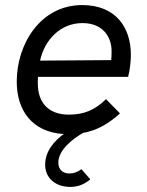

<svg xmlns="http://www.w3.org/2000/svg" viewBox="-20 -521 581 757"><path d="M257 216C288 216 314 205 336 186L301 146C287 157 271 163 254 163C231 163 210 151 210 120C210 69.5 267.5 26 307.5 3C360.5 -6.5 406 -31 453 -74L398 -130C355 -88 312 -69 252 -69C173 -69 129 -114 129 -193C129 -201 129 -209 130 -218H485C492 -242 496 -280 496 -305C496 -410 439 -501 304 -501C140 -501 46 -348 46 -199C46 -87.5 105 0 231.5 7.5C195.5 33 158 74.5 158 128C158 183 201 216 257 216ZM138 -282C155 -361 216 -430 305 -430C386 -430 420 -375 420 -319C420 -304 419.5 -295 418.5 -284Z"/></svg>

Font: HK Grotesk
Style: Italic
Weight: 400
Italic angle: -16°
Designer: Alfredo Marco Pradil
Foundry: Hanken Design Co.
Version: Version 3.001;FEAKit 1.0